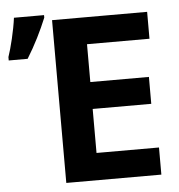

<svg xmlns="http://www.w3.org/2000/svg" viewBox="-172 -789 783 839"><g transform="rotate(-5 220.0 -369.5)"><path d="M-119 -555H-36C0 -613 29 -672 52 -728V-739H-80C-87 -684 -106 -607 -119 -570ZM85 0H502V-119H228V-312H485V-430H228V-596H502V-714H85Z"/></g></svg>

Font: Kathrein 75 Bold
Style: Regular
Weight: 700
Designer: Lazydogs Typefoundry, based on Open Sans by Ascender Corporation
Foundry: Lazydogs Typefoundry
Version: Version 1.003;PS 001.003;hotconv 1.0.88;makeotf.lib2.5.64775